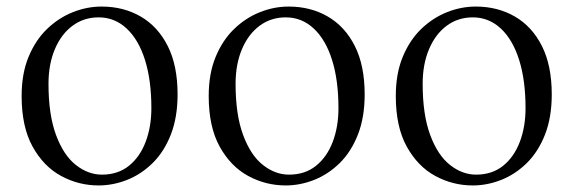

<svg xmlns="http://www.w3.org/2000/svg" viewBox="-20 -551 1752 586"><path d="M281 15Q220 15 166.5 -14Q113 -43 79.5 -103.5Q46 -164 46 -258Q46 -326 67 -377Q88 -428 123 -462Q158 -496 201.5 -513.5Q245 -531 290 -531Q357 -531 409.5 -500.5Q462 -470 492 -410.5Q522 -351 522 -263Q522 -193 501.5 -140.5Q481 -88 446 -53.5Q411 -19 368 -2Q325 15 281 15ZM291 -18Q340 -18 373.5 -45Q407 -72 424.5 -118Q442 -164 442 -221Q442 -306 422.5 -368Q403 -430 366.5 -464Q330 -498 281 -498Q236 -498 201.5 -472.5Q167 -447 147.5 -401Q128 -355 128 -295Q128 -201 151 -139Q174 -77 211.5 -47.5Q249 -18 291 -18Z M852 15Q791 15 737.5 -14Q684 -43 650.5 -103.5Q617 -164 617 -258Q617 -326 638 -377Q659 -428 694 -462Q729 -496 772.5 -513.5Q816 -531 861 -531Q928 -531 980.5 -500.5Q1033 -470 1063 -410.5Q1093 -351 1093 -263Q1093 -193 1072.5 -140.5Q1052 -88 1017 -53.5Q982 -19 939 -2Q896 15 852 15ZM862 -18Q911 -18 944.5 -45Q978 -72 995.5 -118Q1013 -164 1013 -221Q1013 -306 993.5 -368Q974 -430 937.5 -464Q901 -498 852 -498Q807 -498 772.5 -472.5Q738 -447 718.5 -401Q699 -355 699 -295Q699 -201 722 -139Q745 -77 782.5 -47.5Q820 -18 862 -18Z M1423 15Q1362 15 1308.5 -14Q1255 -43 1221.5 -103.5Q1188 -164 1188 -258Q1188 -326 1209 -377Q1230 -428 1265 -462Q1300 -496 1343.5 -513.5Q1387 -531 1432 -531Q1499 -531 1551.5 -500.5Q1604 -470 1634 -410.5Q1664 -351 1664 -263Q1664 -193 1643.5 -140.5Q1623 -88 1588 -53.5Q1553 -19 1510 -2Q1467 15 1423 15ZM1433 -18Q1482 -18 1515.5 -45Q1549 -72 1566.5 -118Q1584 -164 1584 -221Q1584 -306 1564.5 -368Q1545 -430 1508.5 -464Q1472 -498 1423 -498Q1378 -498 1343.5 -472.5Q1309 -447 1289.5 -401Q1270 -355 1270 -295Q1270 -201 1293 -139Q1316 -77 1353.5 -47.5Q1391 -18 1433 -18Z"/></svg>

Font: Noto Serif TC
Style: Regular
Weight: 400
Designer: Ryoko NISHIZUKA  (kana & ideographs); Frank Grießhammer (Latin, Greek & Cyrillic); Wenlong ZHANG  (bopomofo); Sandoll Co
Foundry: Adobe
Version: Version 2.003-H1;hotconv 1.1.1;makeotfexe 2.6.0